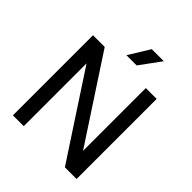

<svg xmlns="http://www.w3.org/2000/svg" viewBox="-254 -1100 1254 1254"><g transform="rotate(45 373.0 -473.5)"><path d="M79 0V-740H187L589 -126H567V-740H667V0H559L157 -614H179V0ZM325.5 -802 414.5 -947H526L420 -802Z"/></g></svg>

Font: Encode Sans SC Condensed Thin Medium
Style: Regular
Weight: 500
Version: Version 3.002